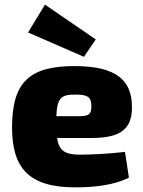

<svg xmlns="http://www.w3.org/2000/svg" viewBox="-20 -796 618 828"><path d="M393 -626 174 -776 101 -656 342 -551ZM325 -129C261 -129 235 -145 226 -201H376C505 -201 550 -244 549 -335C549 -451 480 -511 301 -511C107 -511 32 -442 32 -246C32 -71 105 12 304 12C386 12 471 3 536 -30L519 -141C442 -132 367 -129 325 -129ZM307 -388C357 -388 374 -378 374 -339C374 -308 368 -295 325 -295H223C226 -375 245 -389 307 -388Z"/></svg>

Font: Exo 2 Extra Bold
Style: Regular
Weight: 800
Designer: Natanael Gama
Version: Version 1.001;PS 001.001;hotconv 1.0.88;makeotf.lib2.5.64775